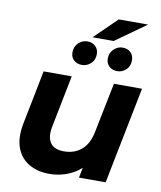

<svg xmlns="http://www.w3.org/2000/svg" viewBox="-96 -965 879 1049"><g transform="rotate(10 343.5 -440.5)"><path d="M249 8Q183 8 135 -20.5Q87 -49 67 -104Q47 -159 63 -240L122 -538H278L221 -250Q209 -191 230.5 -159Q252 -127 307 -127Q365 -127 404.5 -161Q444 -195 457 -265L512 -538H668L561 0H413L443 -152L465 -106Q427 -47 370 -19.5Q313 8 249 8ZM517 -609Q490 -609 472.5 -625Q455 -641 455 -668Q455 -700 476.5 -720.5Q498 -741 525 -741Q553 -741 570 -724.5Q587 -708 587 -680Q587 -648 566 -628.5Q545 -609 517 -609ZM321 -609Q294 -609 276.5 -625Q259 -641 259 -668Q259 -700 280.5 -720.5Q302 -741 330 -741Q357 -741 374.5 -724.5Q392 -708 392 -680Q392 -648 370.5 -628.5Q349 -609 321 -609ZM353 -768 477 -889H640L470 -768Z"/></g></svg>

Font: Montserrat Thin
Style: Bold Italic
Weight: 700
Italic angle: -11.3°
Version: Version 9.000